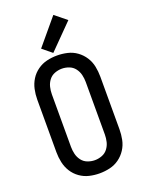

<svg xmlns="http://www.w3.org/2000/svg" viewBox="-179 -1060 859 1150"><g transform="rotate(-20 250.0 -485.5)"><path d="M235 -765 387 -919 313 -979 175 -814ZM250 8Q283 8 315.5 0.5Q348 -7 375 -26.5Q402 -46 420 -74Q438 -102 444.5 -134.5Q451 -167 451 -200V-535Q451 -568 444.5 -600.5Q438 -633 420 -661Q402 -689 375 -708.5Q348 -728 315.5 -735.5Q283 -743 250 -743Q217 -743 185 -735.5Q153 -728 125.5 -708.5Q98 -689 80.5 -661Q63 -633 56 -600.5Q49 -568 49 -535V-200Q49 -167 56 -134.5Q63 -102 80.5 -74Q98 -46 125.5 -26.5Q153 -7 185 0.5Q217 8 250 8ZM250 -76Q227 -76 204.5 -84.5Q182 -93 167.5 -112Q153 -131 147.5 -154Q142 -177 142 -200V-535Q142 -558 147.5 -581Q153 -604 167.5 -623Q182 -642 204.5 -650.5Q227 -659 250 -659Q273 -659 295.5 -650.5Q318 -642 332.5 -623Q347 -604 352.5 -581Q358 -558 358 -535V-200Q358 -177 352.5 -154Q347 -131 332.5 -112Q318 -93 295.5 -84.5Q273 -76 250 -76Z"/></g></svg>

Font: Iosevka SS08 Medium
Style: Regular
Weight: 500
Monospace: yes
Designer: Belleve Invis
Foundry: Belleve Invis
Version: Version 3.4.3; ttfautohint (v1.8.3)